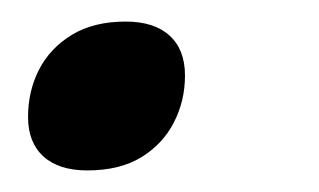

<svg xmlns="http://www.w3.org/2000/svg" viewBox="-20 -149 296 178"><path d="M96.5 -129Q123 -129 137.2 -116Q151.5 -103 151.5 -79Q151.5 -55.5 141.2 -35.5Q131 -15.5 111 -3.2Q91 9 61 9Q34.5 9 20.2 -4Q6 -17 6 -40.5Q6 -64.5 16.2 -84.5Q26.5 -104.5 46.8 -116.8Q67 -129 96.5 -129Z"/></svg>

Font: Newsreader 7pt
Style: Italic
Weight: 400
Italic angle: -17°
Designer: Hugues Gentile
Foundry: Production Type
Version: Version 1.003